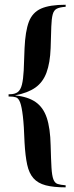

<svg xmlns="http://www.w3.org/2000/svg" viewBox="-20 -651 318 825"><path d="M262.1 154Q209.7 154 176.2 145.2Q142.7 136.3 123.8 114.9Q104.8 93.5 96.8 56.5Q88.7 19.4 85.5 -37.9Q83.1 -111.3 78.2 -152Q73.4 -192.7 66.5 -210.9Q59.7 -229 48.8 -232.7Q37.9 -236.3 21 -236.3H16.9V-246H21Q43.5 -246 56 -255.2Q68.5 -264.5 74.2 -287.1Q79.8 -309.7 81.9 -348Q83.9 -386.3 85.5 -443.5Q88.7 -516.9 104 -557.3Q119.4 -597.6 156.5 -614.1Q193.5 -630.6 262.1 -630.6V-621.8Q237.1 -620.2 224.2 -613.7Q211.3 -607.3 206.5 -589.1Q201.6 -571 200.4 -536.7Q199.2 -502.4 197.6 -444.4Q195.2 -380.6 179.8 -339.1Q164.5 -297.6 131.9 -274.6Q99.2 -251.6 44.4 -241.1Q100 -235.5 133.1 -212.5Q166.1 -189.5 181 -144.8Q196 -100 197.6 -26.6Q199.2 34.7 201.2 69Q203.2 103.2 209.3 119.4Q215.3 135.5 227.8 139.5Q240.3 143.5 262.1 145.2Z"/></svg>

Font: Playfair 144pt
Style: Bold
Weight: 700
Version: Version 2.001;gftools[0.9.30]